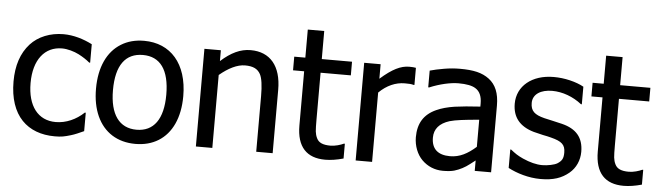

<svg xmlns="http://www.w3.org/2000/svg" viewBox="-46 -878 3654 1068"><g transform="rotate(5 1781.0 -343.5)"><path d="M283.2 12.2C321.3 12.2 336.4 8.8 373 -2C392.1 -7.3 423.3 -21 444.3 -30.8V-133.8H439C395.5 -92.8 339.8 -67.4 281.7 -67.4C183.1 -67.4 124 -143.1 124 -272C124 -402.3 186 -478.5 281.7 -478.5C312.5 -478.5 349.6 -467.8 376.5 -454.1C400.9 -441.4 421.9 -427.7 439 -413.1H444.3V-516.1C395.5 -541 339.4 -558.1 283.2 -558.1C209.5 -558.1 142.6 -531.2 99.6 -483.9C52.2 -431.6 28.8 -361.3 28.8 -272C28.8 -177.7 54.2 -105 99.6 -57.6C144 -11.2 207.5 12.2 283.2 12.2Z M976.6 -272.5C976.6 -454.1 880.9 -560.5 733.4 -560.5C684.6 -560.5 641.6 -549.3 605 -526.4C531.2 -481 489.3 -392.1 489.3 -272.5C489.3 -213.9 499 -163.1 518.6 -119.6C557.6 -33.2 633.3 15.1 733.4 15.1C782.7 15.1 825.2 3.9 861.8 -18.6C934.6 -63.5 976.6 -151.9 976.6 -272.5ZM881.8 -272.5C881.8 -135.3 829.1 -64 733.4 -64C637.2 -64 584 -136.2 584 -272.5C584 -411.6 636.2 -481.4 733.4 -481.4C829.6 -481.4 881.8 -411.6 881.8 -272.5Z M1499.5 -354C1499.5 -486.8 1437 -560.5 1328.1 -560.5C1271 -560.5 1219.2 -535.6 1162.6 -484.9V-545.4H1070.8V0H1162.6V-407.2C1211.4 -448.2 1260.7 -473.1 1304.2 -473.1C1349.6 -473.1 1374.5 -460.4 1390.1 -432.6C1401.9 -410.6 1407.7 -369.6 1407.7 -310.5V0H1499.5Z M1793.5 10.7C1824.2 10.7 1857.9 5.4 1895 -4.9V-87.4H1889.6C1872.6 -79.1 1841.8 -69.8 1815.9 -69.8C1773.4 -69.8 1750 -80.6 1738.8 -104C1732.9 -115.7 1729.5 -128.4 1728 -141.6C1726.6 -154.8 1726.1 -177.2 1726.1 -210V-469.2H1895V-545.4H1726.1V-702.1H1634.3V-545.4H1572.3V-469.2H1634.3V-167C1634.3 -46.4 1690.4 10.7 1793.5 10.7Z M2252 -542.5C2241.7 -544.4 2232.4 -545.4 2214.8 -545.4C2167.5 -545.4 2120.6 -522.5 2054.7 -464.4V-545.4H1962.9V0H2054.7V-387.2C2097.7 -429.7 2147.5 -451.2 2197.8 -451.2C2221.7 -451.2 2233.9 -450.7 2247.1 -446.8H2252Z M2627.9 0H2719.2V-373C2719.2 -441.4 2699.7 -488.3 2660.2 -518.1C2620.6 -547.9 2572.8 -558.6 2496.1 -558.6C2468.3 -558.6 2438.5 -556.2 2407.7 -550.8C2377 -545.4 2350.6 -540 2329.6 -533.7V-440.4H2335C2391.1 -463.9 2452.1 -477.5 2495.6 -477.5C2540 -477.5 2571.8 -471.2 2590.8 -459C2615.7 -443.8 2627.9 -416.5 2627.9 -376.5V-358.9C2570.8 -355.5 2523.4 -351.1 2484.9 -345.7C2446.3 -339.8 2412.6 -330.6 2384.8 -317.9C2316.4 -287.1 2285.2 -234.9 2285.2 -158.2C2285.2 -109.9 2303.7 -63 2333.5 -33.2C2364.7 -2 2405.8 15.1 2450.7 15.1C2477.5 15.1 2499 12.7 2514.6 8.3C2545.4 -1 2573.2 -15.6 2598.1 -35.2C2609.4 -43.9 2619.1 -51.8 2627.9 -58.1ZM2627.9 -134.3C2581.5 -93.3 2537.6 -69.3 2483.4 -69.3C2415.5 -69.3 2379.9 -101.6 2379.9 -164.1C2379.9 -212.4 2408.2 -245.6 2464.4 -263.2C2497.6 -272.9 2551.3 -278.8 2618.2 -284.7L2627.9 -285.6Z M2995.6 13.2C3067.9 13.2 3113.8 -2.9 3154.3 -36.6C3189.5 -65.9 3209 -109.9 3209 -157.2C3209 -236.8 3168.9 -283.2 3087.4 -303.2L3074.2 -306.2C3055.2 -311 3042 -314 3034.7 -315.4C3018.6 -318.8 3002.9 -322.3 2988.8 -325.7C2932.1 -339.8 2910.6 -359.9 2910.6 -404.3C2910.6 -453.6 2955.6 -481 3018.6 -481C3076.7 -481 3136.7 -458.5 3184.1 -420.9H3189V-519C3168 -530.8 3142.1 -540.5 3111.3 -547.9C3080.6 -555.2 3050.3 -558.6 3020.5 -558.6C2898.9 -558.6 2816.9 -490.2 2816.9 -392.1C2816.9 -316.4 2856.4 -267.6 2936 -244.6C2955.6 -239.3 2973.1 -235.4 2988.3 -231.9C3006.3 -228.5 3022 -225.1 3034.2 -221.7C3095.7 -206.1 3115.2 -188.5 3115.2 -144.5C3115.2 -111.8 3106.9 -98.1 3083 -82.5C3075.2 -77.6 3063 -73.2 3046.4 -69.8C3029.8 -66.4 3014.2 -64.5 2999 -64.5C2966.3 -64.5 2929.7 -73.7 2889.2 -91.8C2857.4 -106.4 2844.7 -115.7 2819.3 -135.7H2814.5V-32.7C2862.8 -7.3 2929.2 13.2 2995.6 13.2Z M3459.5 10.7C3490.2 10.7 3523.9 5.4 3561 -4.9V-87.4H3555.7C3538.6 -79.1 3507.8 -69.8 3481.9 -69.8C3439.5 -69.8 3416 -80.6 3404.8 -104C3398.9 -115.7 3395.5 -128.4 3394 -141.6C3392.6 -154.8 3392.1 -177.2 3392.1 -210V-469.2H3561V-545.4H3392.1V-702.1H3300.3V-545.4H3238.3V-469.2H3300.3V-167C3300.3 -46.4 3356.4 10.7 3459.5 10.7Z"/></g></svg>

Font: SG Kara
Style: Regular
Weight: 400
Designer: Damoon Khanjanzadeh
Version: Version 1.000